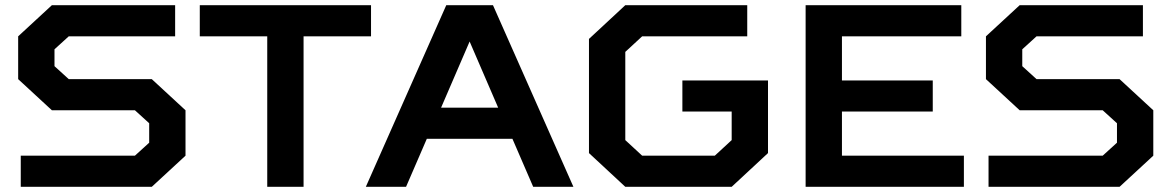

<svg xmlns="http://www.w3.org/2000/svg" viewBox="-20 -720 4510 740"><path d="M180 -295 50 -415V-580L180 -700H655V-580H245L190 -530V-465L245 -415H565L695 -295V-120L565 0H60V-120H500L555 -170V-245L500 -295Z M1150 0H1010V-580H750V-700H1410V-580H1150Z M2035 0 1955 -185H1625L1545 0H1390L1700 -700H1880L2190 0ZM1790 -560 1680 -305H1900Z M2800 -180V-290H2610V-410H2940V-130L2800 0H2390L2250 -130V-570L2390 -700H2860V-580H2455L2390 -520V-180L2455 -120H2735Z M3085 -700H3685V-580H3225V-410H3575V-290H3225V-120H3695V0H3085Z M3910 -295 3780 -415V-580L3910 -700H4385V-580H3975L3920 -530V-465L3975 -415H4295L4425 -295V-120L4295 0H3790V-120H4230L4285 -170V-245L4230 -295Z"/></svg>

Font: Squares Bold
Style: Regular
Weight: 400
Designer: Typetype
Foundry: Typetype
Version: Version 001.000